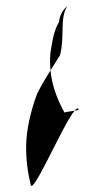

<svg xmlns="http://www.w3.org/2000/svg" viewBox="-20 -638 279 631"><path d="M66 -161C65 -111 72 -68 81 -30C89 2 187 -229 225 -274C212 -272 194 -270 192 -268C165 -316 150 -363 146 -407C129 -380 114 -354 102 -330C79 -268 67 -210 66 -161ZM225 -274C232 -275 239 -277 239 -278C237 -284 231 -282 225 -274ZM146 -466C144 -447 144 -427 146 -407C156 -423 166 -439 177 -456C194 -520 175 -575 201 -618C184 -603 176 -586 174 -566C156 -535 152 -502 146 -466Z"/></svg>

Font: Arrow
Style: Ita
Weight: 400
Version: Version 0.23